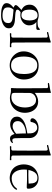

<svg xmlns="http://www.w3.org/2000/svg" viewBox="1294 -2103 975 3603"><g transform="rotate(90 1781.5 -301.5)"><path d="M413 32Q413 -8 390.5 -25.5Q368 -43 336 -48.5Q304 -54 274 -57L162 -68Q140 -44 129.5 -20.5Q119 3 119 36Q119 84 142.5 105.5Q166 127 202 133Q238 139 275 139Q311 139 342.5 129Q374 119 393.5 95.5Q413 72 413 32ZM364 -368Q364 -399 357 -434Q350 -469 329.5 -494Q309 -519 270 -519Q226 -519 202 -496.5Q178 -474 169.5 -439.5Q161 -405 161 -368Q161 -329 168.5 -294.5Q176 -260 199.5 -238Q223 -216 270 -216Q299 -216 317.5 -231Q336 -246 346 -269.5Q356 -293 360 -319Q364 -345 364 -368ZM542 -532Q542 -511 533.5 -503.5Q525 -496 511.5 -495.5Q498 -495 483 -495Q461 -495 438.5 -495.5Q416 -496 393 -497Q425 -472 440.5 -437Q456 -402 456 -362Q456 -313 428.5 -275.5Q401 -238 358 -217Q315 -196 269 -196Q253 -196 238 -197.5Q223 -199 207 -200Q194 -188 177.5 -174Q161 -160 161 -140Q161 -124 176.5 -116.5Q192 -109 211 -106Q230 -103 241 -102L368 -93Q402 -90 434.5 -78.5Q467 -67 489 -43.5Q511 -20 511 20Q511 62 486.5 90Q462 118 423.5 135Q385 152 344 159Q303 166 270 166Q244 166 205 163.5Q166 161 128 151Q90 141 64.5 119.5Q39 98 39 61Q39 34 52 10.5Q65 -13 84.5 -33Q104 -53 123 -68Q112 -73 93.5 -83.5Q75 -94 75 -108Q75 -125 93.5 -146Q112 -167 134 -186.5Q156 -206 168 -217Q117 -241 92.5 -278.5Q68 -316 68 -372Q68 -424 97.5 -461.5Q127 -499 172.5 -519.5Q218 -540 265 -540Q282 -540 299 -537.5Q316 -535 332 -530Q340 -528 349.5 -524.5Q359 -521 367 -520Q374 -519 380.5 -519Q387 -519 394 -519Q430 -519 463 -524.5Q496 -530 522 -558Q528 -564 532 -564Q540 -564 541 -550.5Q542 -537 542 -532Z M867 -13Q867 -8 864.5 -3.5Q862 1 856 1Q825 1 793 -0.5Q761 -2 729 -2H694Q673 -2 652 -0.5Q631 1 610 1Q606 1 604.5 -2.5Q603 -6 603 -9Q603 -12 603 -15Q603 -18 604 -21Q606 -25 615.5 -25.5Q625 -26 635.5 -25.5Q646 -25 649 -25Q663 -25 674 -31.5Q685 -38 685 -54Q685 -131 686 -207.5Q687 -284 687 -360Q687 -438 686.5 -516.5Q686 -595 686 -673Q686 -680 685 -688.5Q684 -697 679 -702Q675 -707 671 -707.5Q667 -708 661 -708Q643 -708 625.5 -702Q608 -696 591 -696Q580 -696 580 -709Q580 -717 592.5 -720Q605 -723 612 -724Q647 -732 688 -742Q729 -752 762 -765Q764 -765 766 -766Q768 -767 769 -767Q775 -767 776.5 -763Q778 -759 778 -754Q778 -726 777.5 -698.5Q777 -671 777 -643V-363Q777 -286 778 -208.5Q779 -131 779 -54Q779 -38 792.5 -31.5Q806 -25 819 -25Q830 -25 840 -26Q850 -27 860 -27Q865 -27 866 -21.5Q867 -16 867 -13Z M1369 -264Q1369 -307 1362.5 -350.5Q1356 -394 1338.5 -431Q1321 -468 1288 -490.5Q1255 -513 1202 -513Q1152 -513 1120.5 -489Q1089 -465 1071.5 -427Q1054 -389 1047.5 -345Q1041 -301 1041 -262Q1041 -219 1047.5 -176Q1054 -133 1072 -98.5Q1090 -64 1123.5 -43Q1157 -22 1210 -22Q1262 -22 1293.5 -44Q1325 -66 1341.5 -102Q1358 -138 1363.5 -180.5Q1369 -223 1369 -264ZM1472 -261Q1472 -186 1436.5 -126Q1401 -66 1340.5 -31Q1280 4 1205 4Q1132 4 1073 -31.5Q1014 -67 979 -126.5Q944 -186 944 -259Q944 -334 978 -397.5Q1012 -461 1071.5 -500Q1131 -539 1209 -539Q1293 -539 1352 -503.5Q1411 -468 1441.5 -405.5Q1472 -343 1472 -261Z M1997 -282Q1997 -318 1990 -355Q1983 -392 1967 -422.5Q1951 -453 1922.5 -472Q1894 -491 1850 -491Q1831 -491 1804.5 -480.5Q1778 -470 1764 -456Q1745 -438 1735 -417Q1725 -396 1724 -369L1723 -201Q1723 -173 1723 -144.5Q1723 -116 1723 -87Q1723 -80 1724.5 -68.5Q1726 -57 1728 -52Q1736 -36 1759.5 -31.5Q1783 -27 1798 -27Q1852 -27 1890 -49Q1928 -71 1951.5 -108Q1975 -145 1986 -190.5Q1997 -236 1997 -282ZM2097 -281Q2097 -201 2061.5 -137Q2026 -73 1963.5 -36.5Q1901 0 1819 0Q1783 0 1747 -10Q1711 -20 1679 -20Q1672 -20 1664 -19Q1656 -18 1648 -18Q1631 -18 1631 -36Q1631 -42 1633 -50Q1635 -69 1635 -88Q1635 -107 1636 -126Q1636 -148 1636.5 -169.5Q1637 -191 1637 -213Q1637 -333 1635.5 -453Q1634 -573 1634 -693Q1634 -707 1625 -711Q1616 -715 1604 -715Q1591 -715 1577 -713.5Q1563 -712 1549 -712Q1545 -712 1540.5 -715.5Q1536 -719 1536 -724Q1536 -730 1542 -732.5Q1548 -735 1552 -736Q1587 -743 1622.5 -748Q1658 -753 1692 -762Q1698 -764 1704.5 -766.5Q1711 -769 1717 -769Q1724 -769 1723.5 -760Q1723 -751 1723 -746V-467Q1755 -494 1797.5 -512Q1840 -530 1882 -530Q1953 -530 2001 -495Q2049 -460 2073 -403.5Q2097 -347 2097 -281Z M2490 -117Q2486 -162 2485.5 -207.5Q2485 -253 2484 -299H2470Q2439 -299 2401.5 -289.5Q2364 -280 2330 -261Q2296 -242 2274.5 -213.5Q2253 -185 2253 -148Q2253 -100 2280 -75.5Q2307 -51 2353 -51Q2375 -51 2401 -61.5Q2427 -72 2451 -87Q2475 -102 2490 -117ZM2665 -53Q2665 -49 2664 -47Q2654 -25 2630.5 -13.5Q2607 -2 2584 -2Q2542 -2 2523.5 -26.5Q2505 -51 2494 -87Q2456 -52 2410 -28.5Q2364 -5 2311 -5Q2274 -5 2241.5 -19.5Q2209 -34 2189 -62Q2169 -90 2169 -130Q2169 -172 2190.5 -202.5Q2212 -233 2245.5 -254.5Q2279 -276 2317.5 -289.5Q2356 -303 2390 -310Q2413 -315 2437 -319Q2461 -323 2484 -327Q2484 -355 2481.5 -392Q2479 -429 2466 -453Q2453 -476 2431 -494Q2409 -512 2382 -512Q2336 -512 2310 -488Q2284 -464 2273 -420Q2272 -415 2271.5 -409.5Q2271 -404 2270 -399Q2269 -393 2262.5 -388.5Q2256 -384 2249 -384Q2230 -384 2214.5 -393Q2199 -402 2199 -423Q2199 -435 2203 -444Q2216 -475 2245 -495.5Q2274 -516 2309.5 -527Q2345 -538 2376 -538Q2430 -538 2474 -518Q2518 -498 2544.5 -459.5Q2571 -421 2571 -363Q2571 -298 2570.5 -232Q2570 -166 2574 -100Q2575 -78 2583 -61.5Q2591 -45 2616 -45Q2629 -45 2643.5 -51.5Q2658 -58 2662 -58Q2665 -58 2665 -53Z M2987 -13Q2987 -8 2984.5 -3.5Q2982 1 2976 1Q2945 1 2913 -0.5Q2881 -2 2849 -2H2814Q2793 -2 2772 -0.5Q2751 1 2730 1Q2726 1 2724.5 -2.5Q2723 -6 2723 -9Q2723 -12 2723 -15Q2723 -18 2724 -21Q2726 -25 2735.5 -25.5Q2745 -26 2755.5 -25.5Q2766 -25 2769 -25Q2783 -25 2794 -31.5Q2805 -38 2805 -54Q2805 -131 2806 -207.5Q2807 -284 2807 -360Q2807 -438 2806.5 -516.5Q2806 -595 2806 -673Q2806 -680 2805 -688.5Q2804 -697 2799 -702Q2795 -707 2791 -707.5Q2787 -708 2781 -708Q2763 -708 2745.5 -702Q2728 -696 2711 -696Q2700 -696 2700 -709Q2700 -717 2712.5 -720Q2725 -723 2732 -724Q2767 -732 2808 -742Q2849 -752 2882 -765Q2884 -765 2886 -766Q2888 -767 2889 -767Q2895 -767 2896.5 -763Q2898 -759 2898 -754Q2898 -726 2897.5 -698.5Q2897 -671 2897 -643V-363Q2897 -286 2898 -208.5Q2899 -131 2899 -54Q2899 -38 2912.5 -31.5Q2926 -25 2939 -25Q2950 -25 2960 -26Q2970 -27 2980 -27Q2985 -27 2986 -21.5Q2987 -16 2987 -13Z M3426 -351Q3425 -392 3419 -429.5Q3413 -467 3390 -491.5Q3367 -516 3315 -516Q3268 -516 3238.5 -490.5Q3209 -465 3193 -426.5Q3177 -388 3169 -348Q3194 -347 3218 -346.5Q3242 -346 3266 -346Q3306 -346 3346 -347.5Q3386 -349 3426 -351ZM3541 -122Q3541 -117 3539 -116Q3536 -106 3524.5 -92Q3513 -78 3499 -65.5Q3485 -53 3476 -47Q3443 -24 3401.5 -10Q3360 4 3319 4Q3285 4 3243.5 -7Q3202 -18 3173 -37Q3117 -74 3091 -134Q3065 -194 3065 -259Q3065 -333 3094 -396Q3123 -459 3187 -498Q3216 -515 3252 -526.5Q3288 -538 3321 -538Q3380 -538 3425 -514Q3470 -490 3495.5 -446.5Q3521 -403 3521 -343Q3521 -326 3513.5 -321Q3506 -316 3491 -316Q3471 -316 3451 -317Q3431 -318 3411 -319Q3383 -321 3355.5 -321Q3328 -321 3300 -321Q3266 -321 3232 -321Q3198 -321 3164 -319Q3163 -303 3162 -288Q3161 -273 3161 -257Q3161 -220 3170 -180.5Q3179 -141 3199 -107.5Q3219 -74 3250 -53.5Q3281 -33 3325 -33Q3370 -33 3411 -47Q3452 -61 3486 -92Q3495 -101 3502.5 -111.5Q3510 -122 3519 -130Q3524 -135 3530 -135Q3535 -135 3538 -131Q3541 -127 3541 -122Z"/></g></svg>

Font: Kaisei Opti
Style: Regular
Weight: 400
Designer: Font-Kai, 金井和夫
Foundry: KAZUO KANAI
Version: Version 5.003